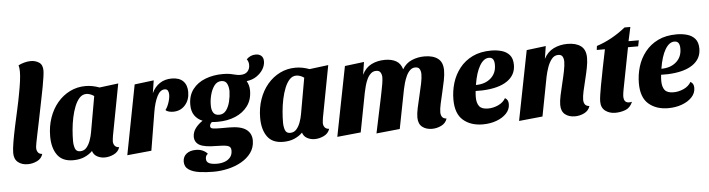

<svg xmlns="http://www.w3.org/2000/svg" viewBox="-53 -1003 5356 1450"><g transform="rotate(-5 2625.0 -277.5)"><path d="M122 20Q77 20 48 -3.5Q19 -27 19 -74Q19 -104 28 -157Q37 -210 50.5 -273Q64 -336 78 -398.5Q92 -461 101 -511Q112 -568 117.5 -610Q123 -652 123 -681Q123 -696 121.5 -708.5Q120 -721 117 -730Q136 -740 161.5 -747Q187 -754 212 -754Q246 -754 273.5 -736.5Q301 -719 301 -674Q301 -659 296.5 -626.5Q292 -594 284 -551.5Q276 -509 267 -465Q247 -364 233.5 -298.5Q220 -233 212 -195Q204 -157 200.5 -137.5Q197 -118 196 -110Q195 -102 195 -96Q195 -77 205 -63Q215 -49 237 -48Q227 -13 193 3.5Q159 20 122 20Z M466 20Q384 20 346 -33.5Q308 -87 308 -175Q308 -250 330.5 -315Q353 -380 393.5 -428Q434 -476 488.5 -503Q543 -530 607 -530Q658 -530 712 -510L855 -528L781 -138Q780 -129 778 -117Q776 -105 776 -96Q776 -77 786.5 -63Q797 -49 820 -48Q809 -13 774.5 3.5Q740 20 705 20Q674 20 648 6Q622 -8 613 -37Q587 -11 550.5 4.5Q514 20 466 20ZM524 -43Q554 -43 572.5 -64.5Q591 -86 602 -117Q613 -148 618 -177L666 -449Q651 -460 635.5 -465Q620 -470 608 -470Q578 -470 556.5 -447Q535 -424 519.5 -385.5Q504 -347 494.5 -301.5Q485 -256 481 -210Q477 -164 477 -125Q477 -94 486 -68.5Q495 -43 524 -43Z M876 18 978 -510 1124 -528 1109 -432Q1131 -479 1169.5 -504.5Q1208 -530 1260 -530Q1317 -530 1346.5 -500.5Q1376 -471 1376 -418Q1376 -358 1341 -318.5Q1306 -279 1250 -279Q1235 -279 1218.5 -283Q1202 -287 1193 -297Q1209 -318 1220 -351Q1231 -384 1231 -411Q1231 -428 1224.5 -440.5Q1218 -453 1200 -453Q1166 -453 1143 -407.5Q1120 -362 1108 -290L1060 0Z M1515 199Q1459 199 1408.5 192Q1358 185 1327 164Q1296 143 1296 103Q1297 65 1324 44Q1351 23 1395 23Q1425 23 1447.5 33.5Q1470 44 1483 60Q1472 68 1468.5 77Q1465 86 1465 97Q1465 121 1486 131Q1507 141 1547 141Q1576 141 1602.5 132Q1629 123 1646 103Q1663 83 1663 52Q1664 22 1637.5 14.5Q1611 7 1552 7Q1464 7 1426.5 -13Q1389 -33 1388 -77Q1389 -114 1411.5 -143Q1434 -172 1465 -192Q1426 -208 1404.5 -239.5Q1383 -271 1383 -320Q1383 -390 1419 -437Q1455 -484 1515.5 -507Q1576 -530 1647 -530Q1682 -530 1704.5 -525.5Q1727 -521 1744 -516.5Q1761 -512 1780 -512Q1817 -512 1835 -532.5Q1853 -553 1852 -583Q1852 -606 1838 -625Q1867 -655 1908 -655Q1934 -655 1950 -641Q1966 -627 1966 -599Q1966 -568 1948 -538.5Q1930 -509 1898 -487.5Q1866 -466 1823 -461Q1832 -445 1837 -427.5Q1842 -410 1842 -388Q1842 -319 1807 -271.5Q1772 -224 1712.5 -199Q1653 -174 1579 -174Q1569 -174 1557.5 -174.5Q1546 -175 1534 -176Q1527 -170 1522.5 -162.5Q1518 -155 1518 -146Q1518 -130 1538 -127Q1558 -124 1596 -124H1660Q1750 -124 1790.5 -93.5Q1831 -63 1830 -8Q1829 44 1800.5 83Q1772 122 1725.5 148Q1679 174 1624 186.5Q1569 199 1515 199ZM1594 -226Q1627 -226 1647 -252.5Q1667 -279 1676.5 -318.5Q1686 -358 1687 -396Q1687 -429 1675 -453.5Q1663 -478 1632 -478Q1599 -478 1578 -449.5Q1557 -421 1546.5 -379.5Q1536 -338 1537 -299Q1537 -267 1550 -246.5Q1563 -226 1594 -226Z M2058 20Q1976 20 1938 -33.5Q1900 -87 1900 -175Q1900 -250 1922.5 -315Q1945 -380 1985.5 -428Q2026 -476 2080.5 -503Q2135 -530 2199 -530Q2250 -530 2304 -510L2447 -528L2373 -138Q2372 -129 2370 -117Q2368 -105 2368 -96Q2368 -77 2378.5 -63Q2389 -49 2412 -48Q2401 -13 2366.5 3.5Q2332 20 2297 20Q2266 20 2240 6Q2214 -8 2205 -37Q2179 -11 2142.5 4.5Q2106 20 2058 20ZM2116 -43Q2146 -43 2164.5 -64.5Q2183 -86 2194 -117Q2205 -148 2210 -177L2258 -449Q2243 -460 2227.5 -465Q2212 -470 2200 -470Q2170 -470 2148.5 -447Q2127 -424 2111.5 -385.5Q2096 -347 2086.5 -301.5Q2077 -256 2073 -210Q2069 -164 2069 -125Q2069 -94 2078 -68.5Q2087 -43 2116 -43Z M3187 20Q3141 20 3112 -3.5Q3083 -27 3083 -76Q3083 -104 3092 -147Q3101 -190 3113 -238Q3125 -286 3133.5 -328.5Q3142 -371 3142 -398Q3142 -421 3133 -437Q3124 -453 3100 -453Q3077 -453 3060 -436.5Q3043 -420 3031.5 -395Q3020 -370 3012.5 -343.5Q3005 -317 3001 -297L2943 0L2765 18L2820 -243Q2823 -260 2829.5 -290Q2836 -320 2841 -350.5Q2846 -381 2846 -401Q2846 -421 2836.5 -437Q2827 -453 2804 -453Q2780 -453 2763 -437.5Q2746 -422 2734.5 -398Q2723 -374 2716 -347Q2709 -320 2704 -297L2647 0L2468 18L2572 -510L2718 -528L2703 -432Q2729 -485 2774.5 -507.5Q2820 -530 2877 -530Q2927 -530 2961 -511Q2995 -492 3008 -447Q3035 -492 3080 -511Q3125 -530 3176 -530Q3241 -530 3278 -502Q3315 -474 3315 -412Q3315 -379 3306.5 -336Q3298 -293 3287 -247.5Q3276 -202 3267.5 -163Q3259 -124 3259 -99Q3259 -78 3268.5 -64Q3278 -50 3302 -48Q3291 -13 3257 3.5Q3223 20 3187 20Z M3572 20Q3480 20 3423 -29.5Q3366 -79 3366 -186Q3366 -251 3384.5 -312Q3403 -373 3442 -422.5Q3481 -472 3540.5 -501Q3600 -530 3682 -530Q3724 -530 3761 -519.5Q3798 -509 3821 -482.5Q3844 -456 3844 -407Q3844 -330 3778.5 -285.5Q3713 -241 3591 -236Q3578 -236 3564.5 -236Q3551 -236 3539 -236Q3536 -212 3536 -189Q3536 -145 3554.5 -120.5Q3573 -96 3621 -96Q3660 -96 3698 -113Q3736 -130 3755 -163Q3769 -155 3774.5 -143.5Q3780 -132 3780 -116Q3780 -76 3751.5 -45.5Q3723 -15 3675.5 2.5Q3628 20 3572 20ZM3545 -281Q3615 -281 3658.5 -319.5Q3702 -358 3701 -422Q3701 -448 3691.5 -462.5Q3682 -477 3660 -477Q3621 -477 3590.5 -426Q3560 -375 3545 -281Z M4270 20Q4224 20 4195 -3.5Q4166 -27 4166 -76Q4166 -104 4175 -147Q4184 -190 4196 -238Q4208 -286 4216.5 -329Q4225 -372 4225 -399Q4225 -422 4216 -437.5Q4207 -453 4184 -453Q4154 -453 4134 -428Q4114 -403 4101.5 -367Q4089 -331 4082 -297L4025 0L3846 18L3950 -510L4096 -528L4081 -432Q4108 -484 4155.5 -507Q4203 -530 4260 -530Q4325 -530 4362 -502Q4399 -474 4399 -412Q4399 -380 4390.5 -336.5Q4382 -293 4370.5 -247.5Q4359 -202 4350.5 -163Q4342 -124 4342 -99Q4342 -78 4351.5 -64Q4361 -50 4385 -48Q4374 -13 4340.5 3.5Q4307 20 4270 20Z M4576 20Q4532 20 4500.5 -3.5Q4469 -27 4469 -74Q4469 -94 4474 -126.5Q4479 -159 4485.5 -195.5Q4492 -232 4499 -264.5Q4506 -297 4509 -318L4539 -465H4477L4481 -495Q4596 -532 4701 -616H4745L4722 -510H4800L4791 -465H4714L4653 -151Q4650 -137 4648.5 -124.5Q4647 -112 4646 -100Q4646 -66 4662.5 -55.5Q4679 -45 4708 -52Q4689 -7 4652 6.5Q4615 20 4576 20Z M4978 20Q4886 20 4829 -29.5Q4772 -79 4772 -186Q4772 -251 4790.5 -312Q4809 -373 4848 -422.5Q4887 -472 4946.5 -501Q5006 -530 5088 -530Q5130 -530 5167 -519.5Q5204 -509 5227 -482.5Q5250 -456 5250 -407Q5250 -330 5184.5 -285.5Q5119 -241 4997 -236Q4984 -236 4970.5 -236Q4957 -236 4945 -236Q4942 -212 4942 -189Q4942 -145 4960.5 -120.5Q4979 -96 5027 -96Q5066 -96 5104 -113Q5142 -130 5161 -163Q5175 -155 5180.5 -143.5Q5186 -132 5186 -116Q5186 -76 5157.5 -45.5Q5129 -15 5081.5 2.5Q5034 20 4978 20ZM4951 -281Q5021 -281 5064.5 -319.5Q5108 -358 5107 -422Q5107 -448 5097.5 -462.5Q5088 -477 5066 -477Q5027 -477 4996.5 -426Q4966 -375 4951 -281Z"/></g></svg>

Font: Sansita Swashed
Style: Bold
Weight: 700
Designer: Pablo Cosgaya
Foundry: Omnibus-Type
Version: Version 1.003; ttfautohint (v1.8.3)